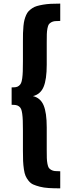

<svg xmlns="http://www.w3.org/2000/svg" viewBox="-20 -843 378 1055"><path d="M311 191.9Q274.4 191.9 247.6 190.2Q220.7 188.5 199 182.9Q177.2 177.2 162.6 170.7Q147.9 164.1 137.2 150.6Q126.5 137.2 120.6 123.8Q114.7 110.4 111.3 87.2Q107.9 64 106.9 41.3Q106 18.6 106 -16.1V-125Q106 -159.2 105.2 -179.9Q104.5 -200.7 102.1 -218Q99.6 -235.4 95.9 -243.9Q92.3 -252.4 84.5 -258.3Q76.7 -264.2 67.6 -265.6Q58.6 -267.1 43.9 -267.1V-362.8Q58.6 -362.8 67.6 -364.3Q76.7 -365.7 84.2 -371.8Q91.8 -377.9 95.7 -386.5Q99.6 -395 102.1 -412.6Q104.5 -430.2 105.2 -450.9Q106 -471.7 106 -505.9V-613.8Q106 -641.6 106.4 -660.6Q106.9 -679.7 108.9 -700Q110.8 -720.2 114.3 -733.4Q117.7 -746.6 123.5 -760Q129.4 -773.4 137.2 -781.5Q145 -789.6 156.7 -797.6Q168.5 -805.7 182.9 -809.8Q197.3 -814 216.8 -817.4Q236.3 -820.8 259 -822Q281.7 -823.2 311 -823.2V-728Q292.5 -728 281.5 -726.8Q270.5 -725.6 261.5 -720.5Q252.4 -715.3 248 -708.7Q243.7 -702.1 240.7 -687Q237.8 -671.9 237.3 -655.5Q236.8 -639.2 236.8 -609.9V-487.8Q236.8 -406.2 219.5 -365.5Q202.1 -324.7 161.1 -314.9Q202.1 -305.2 219.5 -264.6Q236.8 -224.1 236.8 -143.1V-20Q236.8 9.3 237.3 25.6Q237.8 42 240.7 57.1Q243.7 72.3 248 78.9Q252.4 85.4 261.5 90.6Q270.5 95.7 281.5 96.9Q292.5 98.1 311 98.1Z"/></svg>

Font: Oswald Medium
Style: Regular
Weight: 500
Designer: Vernon Adams
Foundry: Vernon Adams
Version: Version 4.103